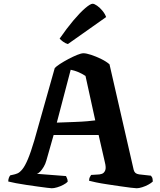

<svg xmlns="http://www.w3.org/2000/svg" viewBox="-20 -1004 854 1024"><path d="M256 0Q251 0 231 -2.5Q211 -5 182 -9Q153 -13 122.5 -17.5Q92 -22 65.5 -27Q39 -32 24 -36Q24 -47 27.5 -56Q31 -65 35 -69L49 -72Q60 -74 72.5 -79Q85 -84 99 -101Q113 -118 128.5 -154.5Q144 -191 163 -255L272 -641Q280 -650 300 -663Q320 -676 344.5 -689Q369 -702 391 -711Q413 -720 425 -720Q440 -720 466 -711.5Q492 -703 519.5 -689.5Q547 -676 564 -661L693 -98Q696 -87 702.5 -81.5Q709 -76 722 -74L785 -67Q789 -61 791.5 -57.5Q794 -54 795 -36Q787 -28 771.5 -19.5Q756 -11 738.5 -5.5Q721 0 709 0Q702 0 677 -3Q652 -6 618.5 -11Q585 -16 551.5 -21Q518 -26 491.5 -31.5Q465 -37 455 -40Q455 -53 460.5 -61.5Q466 -70 466 -71L499 -73Q512 -73 523.5 -77Q535 -81 541 -95Q547 -109 539 -140L506 -284H266L227 -147Q222 -129 213 -114Q204 -99 194.5 -89Q185 -79 176 -77L332 -65Q333 -62 337 -54Q341 -46 341 -35Q334 -27 318 -18.5Q302 -10 285 -5Q268 0 256 0ZM283 -350Q336 -352 377 -353.5Q418 -355 446 -357.5Q474 -360 488 -362L436 -599Q416 -612 396.5 -620Q377 -628 357 -632ZM342 -769Q328 -773 316 -782Q304 -791 298 -798Q336 -853 371.5 -895Q407 -937 434.5 -960.5Q462 -984 474 -984Q483 -984 498 -973.5Q513 -963 526.5 -946.5Q540 -930 546 -913Z"/></svg>

Font: Texturina 12pt
Style: Bold
Weight: 700
Designer: Guillermo Torres Carreño
Foundry: Omnibus-Type
Version: Version 1.002